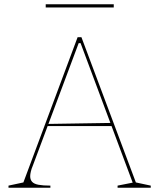

<svg xmlns="http://www.w3.org/2000/svg" viewBox="-20 -883 749 903"><path d="M20 0V-10L90 -25L345 -708H363L619 -25L689 -10V0H533V-10L604 -24L359 -680H350L134 -103Q128 -89 125 -76Q122 -63 122 -54Q122 -38 131 -28Q140 -18 161 -14Q182 -10 217 -10V0ZM195 -290V-300L511 -305V-290ZM195 -848V-863H515V-848Z"/></svg>

Font: Kalnia Thin
Style: Regular
Weight: 250
Designer: Frida Medrano
Foundry: Frida Medrano
Version: Version 1.105